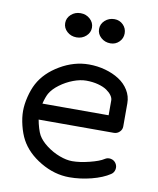

<svg xmlns="http://www.w3.org/2000/svg" viewBox="-86 -836 744 903"><g transform="rotate(10 286.5 -384.5)"><path d="M139.9 -368.9Q130.1 -350.8 122.3 -319.3H438.5V-390.4Q438.5 -401.6 429.9 -413.8Q421.4 -426 405.6 -436.8Q389.9 -447.5 363.9 -454.5Q337.9 -461.4 306.6 -461.4Q278.8 -461.4 245.4 -448.9Q211.9 -436.3 182.9 -414.7Q153.8 -393.1 139.9 -368.9ZM455.6 -113.5Q468.8 -122.3 484.5 -119.3Q500.2 -116.2 509 -103Q517.8 -89.8 514.8 -74.1Q511.7 -58.3 498.5 -49.6Q464.8 -27.1 411.7 -13.5Q358.6 0 306.6 0Q235.8 0 169.2 -39.2Q102.5 -78.4 71.5 -136.2Q56.9 -163.8 47.7 -200.7Q38.6 -237.5 38.6 -269.3Q38.6 -301 47.7 -337.9Q56.9 -374.8 71.5 -402.3Q102.5 -460.2 169.2 -499.4Q235.8 -538.6 306.6 -538.6Q347.2 -538.6 384.8 -528.2Q422.4 -517.8 451.4 -499.1Q480.5 -480.5 497.9 -452.1Q515.4 -423.8 515.4 -390.4V-279.3Q515.4 -264.2 504 -253.2Q492.7 -242.2 476.8 -242.2H117.9Q121.3 -222.7 127.4 -202.5Q133.5 -182.4 139.9 -170.7Q153.8 -146.2 182.9 -124.3Q211.9 -102.3 245.4 -89.6Q278.8 -76.9 306.6 -76.9Q343.3 -76.9 389.5 -88.6Q435.8 -100.3 455.6 -113.5ZM271.1 -670.7Q252.4 -653.8 225.8 -653.8Q199.2 -653.8 180.5 -670.7Q161.9 -687.5 161.9 -711.4Q161.9 -735.4 180.5 -752.3Q199.2 -769.3 225.8 -769.3Q252.4 -769.3 271.1 -752.3Q289.8 -735.4 289.8 -711.4Q289.8 -687.5 271.1 -670.7ZM387.7 -653.8Q361.1 -653.8 342.4 -670.7Q323.7 -687.5 323.7 -711.4Q323.7 -735.4 342.4 -752.3Q361.1 -769.3 387.7 -769.3Q412.1 -769.3 429.1 -752.4Q446 -735.6 446 -711.4Q446 -687.5 429.1 -670.7Q412.1 -653.8 387.7 -653.8Z"/></g></svg>

Font: Tecnico
Style: Grueso
Weight: 700
Version: Version 1.3